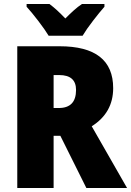

<svg xmlns="http://www.w3.org/2000/svg" viewBox="-20 -947 660 967"><path d="M393 -927Q372 -913 352.5 -895.5Q333 -878 309 -854Q287 -877 268 -894.5Q249 -912 229 -927H114V-913Q138 -887 172.5 -842Q207 -797 225 -767H396Q415 -799 448.5 -842.5Q482 -886 506 -913V-927ZM363 -494Q363 -403 276 -403H250V-569H278Q363 -569 363 -494ZM67 -714V0H250V-263H284L415 0H620L442 -311Q550 -379 550 -503Q550 -714 280 -714Z"/></svg>

Font: Noto Sans UI SemiCondensed Black
Style: Regular
Weight: 900
Width: 4
Designer: Monotype Design Team
Foundry: Monotype Imaging Inc.
Version: 1.001